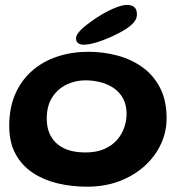

<svg xmlns="http://www.w3.org/2000/svg" viewBox="-20 -712 724 760"><path d="M324 27Q264 27 209 14Q154 1 110.5 -27.5Q67 -56 41.8 -102Q16.5 -148 16.5 -214Q16.5 -286.5 41 -341.2Q65.5 -396 108.5 -433Q151.5 -470 208.2 -488.5Q265 -507 329.5 -507Q389.5 -507 445.2 -492Q501 -477 544.8 -445.2Q588.5 -413.5 614 -363.5Q639.5 -313.5 639.5 -244Q639.5 -190.5 617 -141.8Q594.5 -93 552.5 -55Q510.5 -17 452.8 5Q395 27 324 27ZM317.5 -108.5Q361.5 -108.5 392.8 -122.2Q424 -136 443.5 -158.5Q463 -181 472 -207.8Q481 -234.5 481 -261Q481 -297 467 -322.5Q453 -348 429.5 -363.8Q406 -379.5 377 -386.8Q348 -394 318 -394Q278.5 -394 243.5 -377.2Q208.5 -360.5 186.8 -326.8Q165 -293 165 -242Q165 -200.5 182.8 -170.5Q200.5 -140.5 234.5 -124.5Q268.5 -108.5 317.5 -108.5ZM311 -535Q298 -535 289.5 -541Q281 -547 281 -560.5Q281 -577.5 309 -602Q337 -626.5 378.5 -652Q406.5 -669 435.2 -680.8Q464 -692.5 483 -692.5Q501.5 -692.5 511.8 -683.5Q522 -674.5 522 -655Q522 -633.5 501.8 -615Q481.5 -596.5 446.5 -579Q411.5 -561 373.8 -548Q336 -535 311 -535Z"/></svg>

Font: Gluten Medium
Style: Regular
Weight: 500
Designer: Tyler Finck
Foundry: Etcetera Type Company
Version: Version 1.300